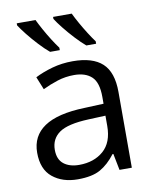

<svg xmlns="http://www.w3.org/2000/svg" viewBox="-86 -832 729 907"><g transform="rotate(-10 278.0 -378.0)"><path d="M285.6 -543.9Q381.3 -543.9 427.7 -501Q474.1 -458 474.1 -363.8V0H415L399.4 -79.1H395.5Q361.8 -34.7 322.5 -12.5Q283.2 9.8 213.9 9.8Q140.6 9.8 93.3 -28.8Q45.9 -67.4 45.9 -147Q45.9 -227.1 109.4 -270Q172.9 -313 302.7 -316.9L395 -320.8V-353.5Q395 -422.9 365.2 -450.7Q335.4 -478.5 281.2 -478.5Q239.3 -478.5 201.2 -466.3Q163.1 -454.1 128.9 -437.5L104 -499Q140.1 -517.6 187 -530.8Q233.9 -543.9 285.6 -543.9ZM394 -263.7 312.5 -260.3Q212.4 -256.3 171.4 -227.5Q130.4 -198.7 130.4 -146Q130.4 -100.1 158.2 -78.1Q186 -56.2 231.9 -56.2Q303.2 -56.2 348.6 -95.7Q394 -135.3 394 -214.4ZM320.8 -766.1Q331.5 -743.7 346.9 -716.3Q362.3 -689 378.9 -662.8Q395.5 -636.7 409.7 -617.7V-606H362.8Q340.8 -624.5 314.2 -653.1Q287.6 -681.6 265.1 -710Q242.7 -738.3 231.4 -756.3V-766.1ZM147 -766.1Q157.7 -743.7 172.9 -716.3Q188 -689 204.6 -662.8Q221.2 -636.7 235.4 -617.7V-606H189Q166.5 -624.5 139.9 -653.1Q113.3 -681.6 90.8 -710Q68.4 -738.3 57.1 -756.3V-766.1Z"/></g></svg>

Font: Open Sans
Style: Regular
Weight: 400
Designer: Monotype Design Team
Foundry: Monotype Imaging Inc.
Version: Version 3.000; ttfautohint (v1.8.4)